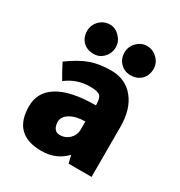

<svg xmlns="http://www.w3.org/2000/svg" viewBox="-158 -755 821 877"><g transform="rotate(30 253.0 -316.5)"><path d="M93 -568Q93 -600 115.5 -622.5Q138 -645 171 -645Q199 -645 221.5 -621.5Q244 -598 244 -568Q244 -536 222.5 -513.5Q201 -491 171 -491Q136 -491 114.5 -512Q93 -533 93 -568ZM290 -568Q290 -599 312.5 -622Q335 -645 365 -645Q397 -645 420 -622Q443 -599 443 -568Q443 -534 421.5 -512.5Q400 -491 365 -491Q333 -491 311.5 -513Q290 -535 290 -568ZM444 0H323L313 -41Q263 12 186 12Q35 12 35 -137Q35 -210 97 -250Q164 -293 297 -293H298V-294Q298 -331 285.5 -342.5Q273 -354 233 -354Q163 -354 109 -312Q88 -347 66 -390Q125 -433 171.5 -449.5Q218 -466 279 -466Q356 -466 400 -411Q444 -357 444 -262ZM293 -205Q245 -205 214.5 -187Q184 -169 184 -140V-139Q187 -94 221 -93H223Q251 -93 271.5 -112.5Q292 -132 293 -159Z"/></g></svg>

Font: Tajawal Black
Style: Regular
Weight: 900
Designer: Boutros Fonts
Foundry: Created by Boutros International 2017
Version: Version 1.700